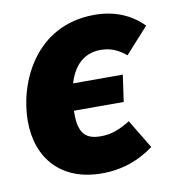

<svg xmlns="http://www.w3.org/2000/svg" viewBox="-69 -613 639 695"><g transform="rotate(-10 250.5 -266.0)"><path d="M270 -114C221 -114 190 -133 190 -209V-222H373L387 -320H204C221 -376 256 -422 323 -422C359 -422 387 -410 416 -386L501 -480C456 -526 396 -551 323 -551C104 -551 19 -352 19 -214C19 -73 105 19 251 19C329 19 389 -5 443 -44L379 -150C341 -127 311 -114 270 -114Z"/></g></svg>

Font: Fira Sans ExtraBold
Style: Italic
Weight: 800
Italic angle: -8°
Designer: bBox Type GmbH & Carrois Corporate GbR & Edenspiekermann AG
Foundry: bBox Type GmbH & Carrois Corporate GbR & Edenspiekermann AG
Version: Version 4.301;PS 004.301;hotconv 1.0.88;makeotf.lib2.5.64775